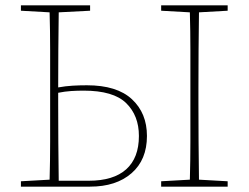

<svg xmlns="http://www.w3.org/2000/svg" viewBox="-20 -696 927 716"><path d="M197 -310Q197 -237 197.5 -165Q198 -93 199 -22H311Q403 -22 450.5 -64.5Q498 -107 498 -189Q498 -265 450.5 -311.5Q403 -358 292 -358Q268 -358 245 -356.5Q222 -355 197 -350ZM58 -656V-676H316V-656L199 -650Q198 -580 197.5 -509.5Q197 -439 197 -370Q225 -375 251 -376.5Q277 -378 304 -378Q416 -378 472 -326Q528 -274 528 -189Q528 -100 470.5 -50Q413 0 316 0H58V-20L165 -26Q167 -97 167 -168Q167 -239 167 -310V-367Q167 -438 167 -509Q167 -580 165 -650ZM581 -656V-676H829V-656L722 -650Q721 -580 720.5 -509Q720 -438 720 -367V-310Q720 -239 720.5 -168Q721 -97 722 -26L829 -20V0H581V-20L688 -26Q690 -97 690 -168Q690 -239 690 -310V-367Q690 -438 690 -509Q690 -580 688 -650Z"/></svg>

Font: Source Serif 4 ExtraLight
Style: Regular
Weight: 200
Designer: Frank Grießhammer
Foundry: Adobe
Version: Version 4.005;hotconv 1.1.0;makeotfexe 2.6.0